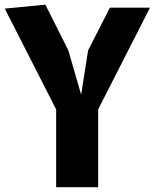

<svg xmlns="http://www.w3.org/2000/svg" viewBox="-30 -782 650 802"><path d="M255.5 -571.5 309 -386.5 338 -571.5 429 -750H596.5L380 -325V0H204.5V-325L-10 -746L159.5 -762.5Z"/></svg>

Font: B612
Style: Bold
Weight: 700
Designer: Nicolas Chauveau, Thomas Paillot, Jonathan Favre-Lamarine, Jean-Luc Vinot
Foundry: AIRBUS
Version: Version 1.008